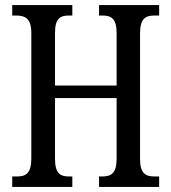

<svg xmlns="http://www.w3.org/2000/svg" viewBox="-20 -734 673 754"><path d="M28 0H264V-41H251C216 -41 196 -53 196 -111V-349H438V-112C438 -53 417 -41 381 -41H369V0H605V-41H587C553 -41 530 -52 530 -108V-603C530 -662 552 -673 587 -673H605V-714H369V-673H381C417 -673 438 -662 438 -603V-398H196V-604C196 -662 216 -673 251 -673H264V-714H28V-673H43C78 -673 103 -662 103 -605V-111C103 -53 81 -41 47 -41H28Z"/></svg>

Font: Noto Serif Tamil ExtraCondensed
Style: Italic
Weight: 400
Width: 2
Italic angle: -12°
Designer: Indian Type Foundry, Tom Grace, and the Monotype Design Team
Foundry: Monotype Imaging Inc.
Version: Version 2.003